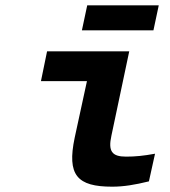

<svg xmlns="http://www.w3.org/2000/svg" viewBox="-20 -693 640 722"><path d="M454 -104C401 -104 386 -124 399 -183L466 -500H157L134 -388H307L261 -176C231 -34 270 9 402 9C445 9 487 2 540 -11L563 -115C520 -107 488 -104 454 -104ZM288 -579H557L577 -673H308Z"/></svg>

Font: LT Wave Mono Bold
Style: Italic
Weight: 700
Designer: Daniel Lyons
Version: Version 2.5 (Glyphs App)